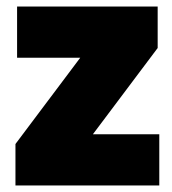

<svg xmlns="http://www.w3.org/2000/svg" viewBox="-20 -570 528 590"><path d="M265.5 -157.5H469.5V0H27.5V-127.5L226.5 -392.5H32.5V-550H464.5V-422.5Z"/></svg>

Font: Encode Sans SemiCondensed Black
Style: Regular
Weight: 900
Width: 4
Designer: Multiple Designers
Foundry: Impallari Type
Version: Version 2.000